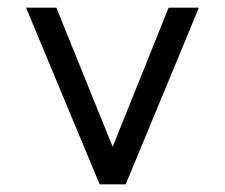

<svg xmlns="http://www.w3.org/2000/svg" viewBox="-20 -481 587 501"><path d="M308 0H240L48 -461H127L274 -98L420 -461H499Z"/></svg>

Font: SUITE
Style: Regular
Weight: 400
Designer: Sun
Foundry: Sun
Version: Version 2.040